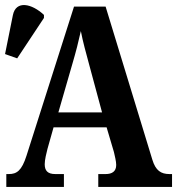

<svg xmlns="http://www.w3.org/2000/svg" viewBox="-21 -740 701 760"><path d="M47 -509 153 -669V-681C105 -726 42 -740 30 -680L-1 -526ZM4 0H232V-51H198C167 -51 156 -65 156 -90C156 -108 163 -135 167 -151L191 -236H401L430 -138C433 -124 439 -102 439 -87C439 -61 422 -51 397 -51H368V0H660V-51H650C616 -51 595 -65 582 -108L397 -714H272L84 -124C65 -64 45 -51 14 -51H4ZM210 -295 266 -489C279 -533 290 -576 299 -617C307 -575 319 -532 332 -484L383 -295Z"/></svg>

Font: Noto Serif Condensed
Style: Bold
Weight: 700
Width: 3
Designer: Monotype Design Team
Foundry: Monotype Imaging Inc.
Version: Version 2.015